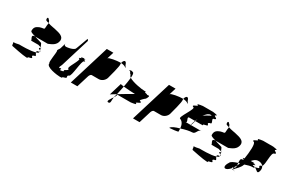

<svg xmlns="http://www.w3.org/2000/svg" viewBox="58 -1511 3123 2131"><g transform="rotate(30 1619.0 -446.0)"><path d="M98 -251C106 -239 96 -214 114 -214C114 -214 265 -182 306 -182C349 -182 284 -188 348 -200C398 -212 314 -227 380 -244C400 -244 377 -266 371 -284C313 -264 181 -267 166 -267C100 -250 90 -263 98 -251ZM208 -470C203 -454 238 -442 277 -432H437C476 -449 532 -467 540 -532C545 -586 486 -600 432 -612C425 -616 364 -622 330 -636C331 -626 329 -617 327 -610L324 -566C319 -549 306 -559 268 -546C242 -534 207 -523 208 -470ZM289 -658C286 -649 304 -642 330 -636C328 -652 320 -668 307 -675C305 -687 281 -689 289 -658ZM256 -370H363C341 -370 367 -366 388 -360C377 -381 373 -401 366 -404C354 -410 309 -419 277 -432H275C207 -432 276 -370 256 -370ZM388 -360C389 -357 391 -354 392 -351H394C401 -354 397 -357 388 -360ZM371 -284C388 -288 399 -294 401 -301C402 -303 402 -306 402 -309C401 -308 400 -308 399 -307C370 -307 367 -296 371 -284ZM392 -351C358 -343 386 -333 401 -323C399 -331 396 -342 392 -351ZM401 -323C402 -318 402 -313 402 -309C412 -314 408 -318 401 -323Z M565 -416C573 -404 543 -255 561 -255C544 -200 705 -182 736 -182C784 -182 738 -188 785 -200C832 -212 782 -227 817 -244C849 -244 854 -464 884 -464C918 -472 854 -479 880 -485C899 -489 873 -492 861 -493C850 -492 820 -489 836 -485C860 -479 793 -472 821 -464C853 -464 743 -307 773 -307C800 -290 727 -275 741 -262C751 -254 723 -249 705 -246C705 -250 696 -258 703 -271C693 -271 681 -256 678 -268C675 -280 688 -295 693 -312L806 -680C808 -688 796 -695 794 -701C793 -707 736 -538 731 -538C717 -524 691 -513 653 -507C625 -501 597 -503 607 -536L584 -460C579 -443 557 -428 565 -416ZM861 -493C866 -494 868 -494 861 -494C854 -494 856 -494 861 -493Z M873 -188H957L1005 -344C1010 -360 1023 -375 1033 -375H1123C1158 -375 1194 -403 1205 -438C1210 -454 1257 -627 1248 -640V-654H1230C1202 -654 1096 -640 1090 -622L1117 -710H1033ZM1248 -654C1276 -653 1299 -647 1315 -632C1323 -638 1309 -638 1311 -646C1296 -660 1298 -694 1274 -694C1267 -694 1251 -678 1248 -654Z M1371 -624C1387 -636 1389 -594 1407 -594C1404 -584 1411 -575 1424 -566C1427 -604 1425 -631 1412 -631C1384 -648 1360 -627 1371 -624ZM1314 -290C1314 -290 1341 -307 1382 -332C1389 -361 1397 -401 1405 -443C1381 -446 1365 -448 1363 -452ZM1424 -566C1421 -531 1413 -486 1405 -443C1446 -438 1510 -435 1553 -433C1494 -400 1430 -361 1382 -332C1378 -316 1373 -303 1371 -296C1370 -292 1370 -289 1369 -285C1384 -309 1396 -329 1382 -329H1570C1535 -329 1638 -335 1619 -347C1583 -359 1681 -374 1651 -392C1616 -392 1653 -420 1670 -438C1683 -445 1693 -458 1701 -484C1704 -495 1695 -497 1677 -492C1676 -494 1672 -496 1665 -498C1605 -510 1680 -516 1627 -516C1587 -516 1469 -536 1424 -566ZM1343 -204C1376 -204 1361 -241 1369 -285C1345 -249 1312 -204 1343 -204Z M1670 -188H1754L1802 -344C1807 -360 1820 -375 1830 -375H1920C1955 -375 1991 -403 2002 -438C2007 -454 2054 -627 2045 -640V-654H2027C1999 -654 1893 -640 1887 -622L1914 -710H1830ZM2045 -654C2073 -653 2096 -647 2112 -632C2120 -638 2106 -638 2108 -646C2093 -660 2095 -694 2071 -694C2064 -694 2048 -678 2045 -654Z M2071 -298C2085 -299 2188 -306 2181 -316C2181 -329 2181 -341 2180 -353C2127 -339 2081 -321 2071 -298ZM2128 -445C2160 -432 2176 -398 2180 -353C2235 -372 2290 -382 2316 -382C2362 -382 2352 -445 2398 -445H2263C2260 -437 2257 -433 2260 -445H2191C2236 -445 2164 -508 2210 -508H2280C2284 -519 2289 -530 2294 -541L2284 -508H2354C2417 -508 2343 -514 2404 -526C2466 -538 2384 -552 2436 -570C2482 -570 2409 -632 2455 -632C2507 -650 2413 -664 2450 -676C2488 -689 2383 -695 2411 -695H2267C2295 -695 2188 -689 2217 -676C2247 -664 2146 -650 2185 -632C2231 -632 2083 -445 2128 -445ZM2268 -474C2264 -460 2261 -451 2260 -445H2263C2266 -453 2271 -464 2271 -464L2284 -508H2280C2275 -496 2271 -485 2268 -474ZM2324 -597C2344 -630 2372 -654 2397 -654C2439 -654 2364 -635 2324 -597Z M2409 -251C2417 -239 2407 -214 2425 -214C2425 -214 2576 -182 2617 -182C2660 -182 2595 -188 2659 -200C2709 -212 2625 -227 2691 -244C2711 -244 2688 -266 2682 -284C2624 -264 2492 -267 2477 -267C2411 -250 2401 -263 2409 -251ZM2519 -470C2514 -454 2549 -442 2588 -432H2748C2787 -449 2843 -467 2851 -532C2856 -586 2797 -600 2743 -612C2736 -616 2675 -622 2641 -636C2642 -626 2640 -617 2638 -610L2635 -566C2630 -549 2617 -559 2579 -546C2553 -534 2518 -523 2519 -470ZM2600 -658C2597 -649 2615 -642 2641 -636C2639 -652 2631 -668 2618 -675C2616 -687 2592 -689 2600 -658ZM2567 -370H2674C2652 -370 2678 -366 2699 -360C2688 -381 2684 -401 2677 -404C2665 -410 2620 -419 2588 -432H2586C2518 -432 2587 -370 2567 -370ZM2699 -360C2700 -357 2702 -354 2703 -351H2705C2712 -354 2708 -357 2699 -360ZM2682 -284C2699 -288 2710 -294 2712 -301C2713 -303 2713 -306 2713 -309C2712 -308 2711 -308 2710 -307C2681 -307 2678 -296 2682 -284ZM2703 -351C2669 -343 2697 -333 2712 -323C2710 -331 2707 -342 2703 -351ZM2712 -323C2713 -318 2713 -313 2713 -309C2723 -314 2719 -318 2712 -323Z M2839 -293C2805 -242 2814 -208 2849 -220C2866 -226 2885 -243 2903 -266C2893 -269 2887 -272 2910 -276C2917 -287 2925 -299 2932 -312C2931 -322 2931 -333 2929 -344C2881 -329 2845 -312 2839 -293ZM2958 -633C2989 -633 2978 -507 2964 -422C2928 -418 2951 -414 2961 -409C2960 -407 2961 -404 2960 -402C2958 -401 2953 -401 2949 -400C2924 -400 2926 -373 2929 -344C2936 -346 2941 -348 2948 -350C2944 -337 2938 -324 2932 -312C2933 -292 2930 -276 2911 -276H2910C2908 -272 2906 -269 2903 -266C2908 -264 2917 -262 2921 -260C2936 -280 2980 -315 2993 -356L2996 -362C3032 -375 3065 -383 3084 -383C3132 -383 3097 -387 3113 -395C3106 -398 3097 -400 3089 -400C3052 -409 3143 -416 3087 -422C3050 -429 3128 -432 3072 -432H3038C3058 -456 3079 -472 3103 -475C3135 -478 3161 -468 3175 -449C3204 -475 3184 -633 3224 -633C3271 -650 3184 -665 3218 -677C3253 -689 3155 -695 3179 -695H3039C3064 -695 2963 -689 2989 -677C3015 -665 2920 -650 2958 -633ZM2913 -254C2890 -251 2904 -249 2919 -247C2917 -249 2916 -252 2918 -255C2917 -255 2915 -254 2913 -254ZM2918 -255C2929 -257 2926 -258 2921 -260C2919 -258 2919 -257 2918 -255ZM2919 -247C2921 -245 2925 -244 2933 -244C2956 -244 2936 -245 2919 -247ZM3113 -395C3149 -379 3167 -335 3183 -386C3190 -410 3187 -433 3175 -449C3172 -447 3169 -445 3166 -445C3118 -428 3193 -413 3134 -401C3123 -399 3117 -397 3113 -395Z"/></g></svg>

Font: bitstorm
Style: sucnobl
Weight: 400
Version: Version 0.2